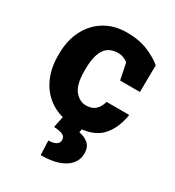

<svg xmlns="http://www.w3.org/2000/svg" viewBox="-183 -647 898 984"><g transform="rotate(30 265.5 -155.0)"><path d="M280.3 10.3Q203.1 10.3 147.2 -24.2Q91.3 -58.6 61.3 -118.9Q31.2 -179.2 31.2 -256.8V-270Q31.2 -348.6 62 -409.2Q92.8 -469.7 148.4 -503.9Q204.1 -538.1 279.3 -538.1Q352.5 -538.1 405.3 -515.6Q458 -493.2 489.7 -465.8L487.8 -307.1H370.6L351.1 -402.3Q341.3 -412.1 325 -418.5Q308.6 -424.8 294.9 -424.8Q237.8 -424.8 212.6 -385.3Q187.5 -345.7 187.5 -270V-256.8Q187.5 -176.8 216.1 -142.8Q244.6 -108.9 281.7 -108.9Q316.4 -108.9 336.4 -126.7Q356.4 -144.5 365.2 -177.7H497.1L499 -174.8Q483.9 -85.9 434.6 -37.8Q385.3 10.3 280.3 10.3ZM209 227.5 205.6 142.6Q233.4 142.6 249.5 133.5Q265.6 124.5 265.6 106Q265.6 85.9 248.5 77.9Q231.4 69.8 196.3 67.9L211.9 -6.8H328.1L322.3 26.9Q355 32.2 377.2 51.5Q399.4 70.8 399.4 108.4Q399.4 163.1 349.6 195.3Q299.8 227.5 209 227.5Z"/></g></svg>

Font: Roboto Slab ExtraBold
Style: Regular
Weight: 800
Designer: Google
Version: Version 2.001; ttfautohint (v1.8.3)